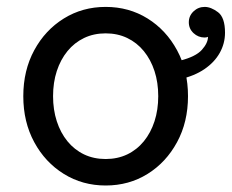

<svg xmlns="http://www.w3.org/2000/svg" viewBox="-20 -538 685 567"><path d="M136.7 -253.9Q136.7 -294.4 147.7 -328.1Q158.7 -361.8 179.2 -387Q199.7 -412.1 228.3 -425.8Q256.8 -439.5 292 -439.5Q327.1 -439.5 355.7 -425.8Q384.3 -412.1 404.8 -387Q425.3 -361.8 436.3 -328.1Q447.3 -294.4 447.3 -253.9Q447.3 -213.9 436.3 -179.9Q425.3 -146 404.8 -120.8Q384.3 -95.7 355.7 -82Q327.1 -68.4 292 -68.4Q256.8 -68.4 228.3 -82Q199.7 -95.7 179.2 -120.8Q158.7 -146 147.7 -179.9Q136.7 -213.9 136.7 -253.9ZM48.8 -253.9Q48.8 -177.7 81.1 -118.2Q113.3 -58.6 168.5 -24.4Q223.6 9.8 292 9.8Q360.8 9.8 415.8 -24.4Q470.7 -58.6 502.9 -118.2Q535.2 -177.7 535.2 -253.9Q535.2 -330.1 502.9 -389.6Q470.7 -449.2 415.8 -483.4Q360.8 -517.6 292 -517.6Q223.6 -517.6 168.5 -483.4Q113.3 -449.2 81.1 -389.6Q48.8 -330.1 48.8 -253.9ZM594.2 -429.2Q594.2 -411.1 576.2 -390.9Q558.1 -370.6 511.7 -358.9V-304.2Q553.7 -313.5 583.5 -333.7Q613.3 -354 628.9 -381.8Q644.5 -409.7 644.5 -441.4Q644.5 -486.3 623.8 -502Q603 -517.6 584.5 -517.6Q565.4 -517.6 551.5 -504.4Q537.6 -491.2 537.6 -472.2Q537.6 -453.1 551.5 -440.2Q565.4 -427.2 584.5 -427.2Q589.8 -427.2 594.2 -429.2Z"/></svg>

Font: Giphurs
Style: Regular
Weight: 400
Version: Version 2.010